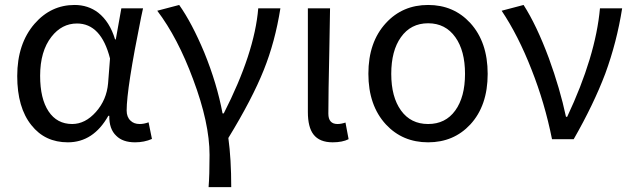

<svg xmlns="http://www.w3.org/2000/svg" viewBox="-20 -564 2561 778"><path d="M254.9 12.7Q162.1 12.7 107.4 -56.6Q49.8 -127.9 49.8 -255.9Q49.8 -386.7 120.1 -467.8Q186.5 -543.9 282.2 -543.9Q336.9 -543.9 377.9 -512.7Q424.8 -475.6 446.3 -404.3H449.2L471.7 -530.3H559.6Q557.6 -518.6 551.8 -494.1Q493.2 -205.1 493.2 -116.2Q493.2 -89.8 508.8 -75.2Q522.5 -61.5 545.9 -61.5Q563.5 -61.5 582 -68.4L595.7 -1Q564.5 12.7 527.3 12.7Q477.5 12.7 451.2 -13.7Q421.9 -41 422.9 -94.7H418.9Q358.4 12.7 254.9 12.7ZM272.5 -61.5Q325.2 -61.5 368.7 -110.4Q412.1 -159.2 418 -226.6L425.8 -327.1Q389.6 -468.8 292 -468.8Q230.5 -468.8 188.5 -415Q142.6 -356.4 142.6 -256.8Q142.6 -164.1 176.8 -112.8Q210.9 -61.5 272.5 -61.5Z M825.2 194.3Q829.1 146.5 829.1 63.5Q829.1 -65.4 762.7 -242.2Q700.2 -411.1 617.2 -520.5L706.1 -543.9Q757.8 -470.7 807.6 -351.6Q859.4 -224.6 881.8 -104.5H886.7Q1011.7 -349.6 1026.4 -530.3H1116.2Q1094.7 -394.5 1048.8 -280.3Q1002 -163.1 905.3 -4.9Q917 80.1 917 194.3Z M1328.1 12.7Q1274.4 12.7 1250 -19.5Q1227.5 -48.8 1227.5 -110.4V-530.3H1317.4Q1316.4 -475.6 1314.5 -362.3Q1310.5 -182.6 1310.5 -103.5Q1310.5 -61.5 1347.7 -61.5Q1362.3 -61.5 1379.9 -67.4L1392.6 0Q1367.2 12.7 1328.1 12.7Z M1543.9 -59.6Q1472.7 -136.7 1472.7 -265.1Q1472.7 -393.6 1543.9 -470.7Q1611.3 -543.9 1714.8 -543.9Q1818.4 -543.9 1885.7 -470.7Q1956.1 -393.6 1956.1 -264.6Q1956.1 -135.7 1885.7 -59.6Q1818.4 12.7 1714.8 12.7Q1611.3 12.7 1543.9 -59.6ZM1825.2 -413.1Q1785.2 -469.7 1714.8 -469.7Q1644.5 -469.7 1604.5 -413.1Q1565.4 -358.4 1565.4 -264.6Q1565.4 -170.9 1605 -116.2Q1644.5 -61.5 1714.8 -61.5Q1785.2 -61.5 1824.7 -116.2Q1864.3 -170.9 1864.3 -264.6Q1864.3 -358.4 1825.2 -413.1Z M2216.8 0Q2187.5 -146.5 2133.8 -282.2Q2080.1 -419.9 2012.7 -520.5L2101.6 -543.9Q2154.3 -461.9 2204.1 -328.1Q2249 -205.1 2273.4 -90.8H2278.3Q2393.6 -335.9 2411.1 -530.3H2501Q2479.5 -393.6 2432.6 -265.6Q2385.7 -141.6 2304.7 0Z"/></svg>

Font: Bpmf GenYo Gothic R
Style: R
Weight: 400
Foundry: But Ko
Version: Version 1.320